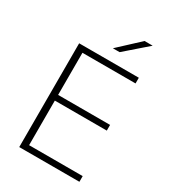

<svg xmlns="http://www.w3.org/2000/svg" viewBox="-199 -924 910 1024"><g transform="rotate(30 256.0 -412.0)"><path d="M87 0V-639H127.5V0ZM99.5 0V-35H457.5V0ZM109.5 -309.5V-344.5H447.5V-309.5ZM98.5 -604V-639H454.5V-604ZM383 -824H432V-823L297.5 -706H256.5V-706.5Z"/></g></svg>

Font: Anek Telugu ExtraLight
Style: Regular
Weight: 250
Version: Version 1.003